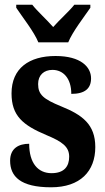

<svg xmlns="http://www.w3.org/2000/svg" viewBox="-20 -786 448 816"><path d="M143 -606H270C288 -651 338 -715 364 -753V-766H296C276 -740 231 -700 206 -671C181 -700 137 -740 117 -766H49V-753C74 -715 125 -651 143 -606ZM197 10C321 10 385 -58 385 -161C385 -258 329 -298 240 -334C164 -365 142 -384 142 -429C142 -467 167 -489 203 -489C248 -489 283 -454 283 -387C341 -387 367 -410 367 -453C367 -501 324 -548 216 -548C104 -548 29 -496 29 -389C29 -294 77 -254 177 -212C244 -184 274 -163 274 -120C274 -80 254 -50 199 -50C142 -50 104 -92 104 -175C60 -175 23 -156 23 -103C23 -36 67 10 197 10Z"/></svg>

Font: Noto Serif Armenian ExtraCondensed ExtraBold
Style: Regular
Weight: 800
Width: 2
Designer: Monotype Design Team
Foundry: Monotype Imaging Inc.
Version: Version 2.008